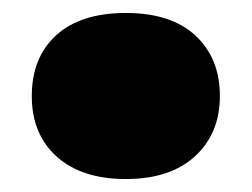

<svg xmlns="http://www.w3.org/2000/svg" viewBox="-20 -266 388 296"><path d="M174 10Q106 10 67.5 -24.5Q29 -59 29 -118Q29 -177.5 66.8 -211.8Q104.5 -246 174 -246Q244 -246 281.5 -211Q319 -176 319 -118Q319 -60.5 280.8 -25.2Q242.5 10 174 10Z"/></svg>

Font: Encode Sans Exp Black
Style: Regular
Weight: 900
Width: 7
Designer: Multiple Designers
Foundry: Impallari Type
Version: Version 3.002; ttfautohint (v1.8.3) -l 8 -r 50 -G 200 -x 14 